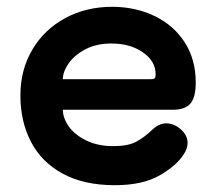

<svg xmlns="http://www.w3.org/2000/svg" viewBox="-20 -535 636 565"><path d="M40 -254Q40 -330 75.5 -389.5Q111 -449 172.5 -482Q234 -515 310 -515Q378 -515 434.5 -488Q491 -461 523.5 -410.5Q556 -360 556 -292Q556 -249 540.5 -230.5Q525 -212 488 -212H165Q165 -188 182 -163.5Q199 -139 233 -122Q267 -105 314 -105Q356 -105 380 -117.5Q404 -130 430 -155Q449 -172 469 -172Q492 -172 512 -154.5Q532 -137 532 -115Q532 -97 520 -80Q499 -47 449 -18.5Q399 10 318 10Q227 10 164.5 -24Q102 -58 71 -118Q40 -178 40 -254ZM424 -302Q433 -302 435.5 -305Q438 -308 438 -316Q438 -355 400.5 -381Q363 -407 308 -407Q264 -407 231.5 -390Q199 -373 182 -348.5Q165 -324 165 -302Z"/></svg>

Font: Mali
Style: Bold
Weight: 700
Designer: Kitiyaporn Chalermlarp | Katatrad Aksorn Co.,Ltd.
Foundry: Cadson Demak Co.,Ltd.
Version: Version 1.000; ttfautohint (v1.6)